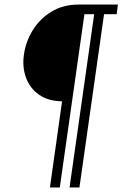

<svg xmlns="http://www.w3.org/2000/svg" viewBox="-20 -743 550 846"><path d="M200 83 253.5 -296.5Q191.5 -297.5 151.2 -326.2Q111 -355 94.2 -401.8Q77.5 -448.5 85.5 -502.5Q93 -558 123.5 -608.5Q154 -659 205.8 -691Q257.5 -723 328 -723H499.5L494 -680.5H438.5L330 83H286.5L395 -680.5H352L243.5 83Z"/></svg>

Font: Public Sans Thin ExtraLight
Style: Italic
Weight: 250
Italic angle: -8°
Version: Version 2.001